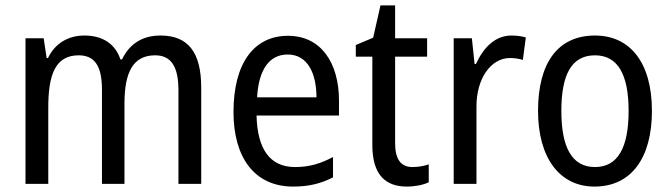

<svg xmlns="http://www.w3.org/2000/svg" viewBox="-20 -678 2471 708"><path d="M572 -547C508 -547 459 -519 430 -459H424C406 -514 361 -547 291 -547C233 -547 183 -519 157 -464H152L141 -537H74V0H158V-280C158 -399 182 -474 270 -474C329 -474 356 -435 356 -347V0H439V-296C439 -412 471 -474 552 -474C610 -474 638 -434 638 -345V0H722V-355C722 -486 673 -547 572 -547Z M1042 -546C916 -546 841 -444 841 -265C841 -99 917 10 1061 10C1119 10 1163 -1 1208 -24V-99C1161 -74 1120 -62 1068 -62C977 -62 929 -126 926 -252H1230V-307C1230 -446 1164 -546 1042 -546ZM1041 -477C1114 -477 1147 -408 1147 -319H928C934 -423 974 -477 1041 -477Z M1501 -62C1458 -62 1437 -91 1437 -150V-469H1555V-537H1437V-658H1383L1356 -539L1292 -512V-469H1353V-143C1353 -32 1403 10 1480 10C1510 10 1541 4 1561 -6V-72C1545 -66 1522 -62 1501 -62Z M1866 -547C1806 -547 1763 -503 1735 -442H1730L1720 -537H1653V0H1737V-283C1736 -389 1791 -464 1860 -464C1876 -464 1893 -462 1908 -457L1919 -540C1902 -545 1883 -547 1866 -547Z M2384 -269C2384 -449 2302 -547 2174 -547C2037 -547 1964 -446 1964 -269C1964 -97 2043 10 2172 10C2309 10 2384 -97 2384 -269ZM2050 -269C2050 -402 2087 -474 2174 -474C2259 -474 2298 -402 2298 -269C2298 -135 2259 -62 2174 -62C2088 -62 2050 -136 2050 -269Z"/></svg>

Font: Noto Sans Oriya Cond
Style: Regular
Weight: 400
Width: 3
Designer: Amélie Bonet and Sol Matas
Foundry: Google LLC
Version: Version 2.006